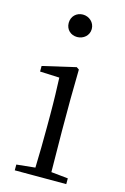

<svg xmlns="http://www.w3.org/2000/svg" viewBox="-117 -814 563 868"><g transform="rotate(15 164.0 -380.0)"><path d="M160 -655C189 -655 215 -676 215 -707C215 -738 189 -760 160 -760C130 -760 107 -738 107 -707C107 -676 130 -655 160 -655ZM130 0H285V-27L206 -35L204 -227V-378L206 -515L194 -523L39 -487V-461L130 -457C132 -407 134 -352 134 -285V-227C134 -173 133 -91 131 -36L44 -27V0Z"/></g></svg>

Font: Noto Serif CJK HK Light
Style: Regular
Weight: 300
Designer: Ryoko NISHIZUKA 西塚涼子 (kana & ideographs); Frank Grießhammer (Latin, Greek & Cyrillic); Wenlong ZHANG 张文龙 (bopomofo); San
Foundry: Adobe
Version: Version 2.001;hotconv 1.1.0;makeotfexe 2.6.0